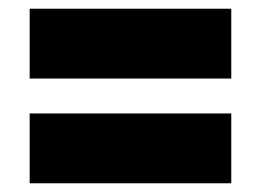

<svg xmlns="http://www.w3.org/2000/svg" viewBox="-20 -600 598 440"><path d="M48 -420V-580H510V-420ZM48 -180V-340H510V-180Z"/></svg>

Font: Encode Sans Black
Style: Regular
Weight: 900
Designer: Multiple Designers
Foundry: Impallari Type
Version: Version 3.002; ttfautohint (v1.8.3) -l 8 -r 50 -G 200 -x 14 